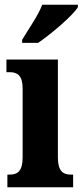

<svg xmlns="http://www.w3.org/2000/svg" viewBox="-20 -786 347 806"><path d="M73 -619V-606H140C197 -645 286 -721 307 -756V-766H157C141 -721 98 -662 73 -619ZM11 0H287V-53H278C245 -53 223 -67 223 -125V-536H7V-483H21C53 -483 75 -469 75 -415V-125C75 -68 54 -53 21 -53H11Z"/></svg>

Font: Noto Serif Lao ExtraCondensed ExtraBold
Style: Regular
Weight: 800
Width: 2
Designer: Monotype Design Team
Foundry: Monotype Imaging Inc.
Version: Version 2.003